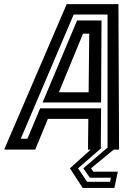

<svg xmlns="http://www.w3.org/2000/svg" viewBox="-65 -720 667 924"><path d="M333 184.5 271.5 90 371.5 0H358.5L360 -148H165.5L104.5 0H-45L256 -700H505L508 0H482L373 90L384.5 106H502L485.5 184.5ZM354.5 155H464.5L469 135.5H367.5L336 90L450.5 -8H452.5V-650H289.5L35 -52.5H67L128 -198.5H421.5L420 -9.5H425L310.5 90ZM140 -227 306 -621.5H423.5L421.5 -227ZM218.5 -276H361.5L364.5 -558H334.5Z"/></svg>

Font: Tourney Thin SemiBold
Style: Italic
Weight: 600
Italic angle: -12°
Version: Version 1.015